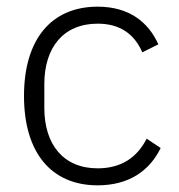

<svg xmlns="http://www.w3.org/2000/svg" viewBox="-20 -544 536 576"><path d="M273 12C367 12 429 -32 462 -100L420 -128C391 -71 343 -39 273 -39C169 -39 113 -112 113 -220V-292C113 -400 169 -473 273 -473C340 -473 383 -442 407 -387L455 -411C425 -478 367 -524 273 -524C133 -524 52 -425 52 -256C52 -87 133 12 273 12Z"/></svg>

Font: IBM Plex Thai Looped Light
Style: Regular
Weight: 300
Designer: Mike Abbink, Paul van der Laan, Pieter van Rosmalen, Ben Mitchell, Mark Frömberg
Foundry: Bold Monday
Version: Version 1.0